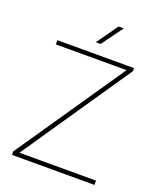

<svg xmlns="http://www.w3.org/2000/svg" viewBox="-163 -1007 923 1107"><g transform="rotate(20 299.0 -453.0)"><path d="M551.8 -26.4V0H45.9V-21.5L499.5 -685.1H65.4V-710.9H536.1V-692.4L82 -26.4ZM277.8 -775.9 370.1 -905.8H402.3L307.1 -775.9Z"/></g></svg>

Font: Vazirmatn UI FD Thin
Style: Regular
Weight: 100
Designer: Saber Rastikerdar
Foundry: Saber Rastikerdar
Version: Version 33.003